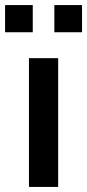

<svg xmlns="http://www.w3.org/2000/svg" viewBox="-35 -736 343 756"><path d="M194 0H79V-507H194ZM94 -609H-15V-716H94ZM288 -609H179V-716H288Z"/></svg>

Font: Inria Sans
Style: Bold
Weight: 700
Designer: Black Foundry Team
Foundry: Black Foundry
Version: Version 1.2; ttfautohint (v1.8.3)